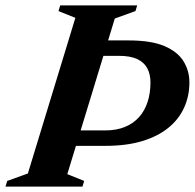

<svg xmlns="http://www.w3.org/2000/svg" viewBox="-49 -690 720 710"><path d="M339.6 -207.7Q381.2 -207.7 412.7 -220.5Q444.2 -233.3 465.2 -256.9Q486.2 -280.5 496.8 -313Q507.4 -345.5 507.4 -384.9Q507.4 -415.8 495.4 -437.9Q483.5 -460 457.8 -471.8Q432.1 -483.5 391 -483.5H239.5L260.5 -540.5H427.4Q510.1 -540.5 559.1 -519.6Q608.1 -498.6 629.7 -463.3Q651.4 -428.1 651.4 -385.3Q651.4 -335.2 632 -292.3Q612.7 -249.4 574.1 -217.8Q535.5 -186.2 477.4 -168.4Q419.3 -150.7 341.7 -150.7H140.6L157 -207.7ZM229.7 -624 167.3 -649.1 173.6 -670H458.3L452 -649.1L375.5 -621.5L199.9 -46L262.3 -20.9L256 0H-28.7L-22.3 -20.9L54.1 -48.5Z"/></svg>

Font: Newsreader Text
Style: Italic
Weight: 400
Italic angle: -17°
Designer: Hugues Gentile
Foundry: Production Type
Version: Version 1.001